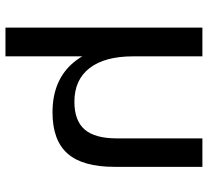

<svg xmlns="http://www.w3.org/2000/svg" viewBox="-49 -531 760 702"><g transform="rotate(90 331.0 -180.0)"><path d="M590 -540V-218Q590 -102 541.5 -47Q493 8 391 8Q272 8 207.5 -70Q143 -148 143 -293L142 -359L186 -287Q186 -183 229 -127.5Q272 -72 352 -72Q421 -72 453.5 -109.5Q486 -147 486 -228V-540ZM186 -540V-174V180H81V-540Z"/></g></svg>

Font: Pathway Extreme Medium
Style: Regular
Weight: 500
Designer: Eduardo Rodriguez Tunni
Foundry: Eduardo Rodriguez Tunni
Version: Version 1.001;gftools[0.9.26]